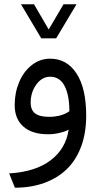

<svg xmlns="http://www.w3.org/2000/svg" viewBox="-20 -622 469 893"><path d="M171.9 -443.8 77.6 -602.1H138.2L206.5 -484.9L275.4 -602.1H335.9L241.2 -443.8ZM213.4 -265.1Q175.3 -265.1 148.9 -228.8Q122.6 -192.4 122.6 -144.5Q122.6 -110.8 143.1 -94.7Q163.6 -78.6 208 -78.6Q221.2 -78.6 233.6 -80.1Q246.1 -81.5 255.1 -83.7Q264.2 -85.9 272.2 -88.9Q280.3 -91.8 285.9 -94.7Q291.5 -97.7 295.4 -99.9Q299.3 -102.1 300.8 -103.5L302.7 -105Q302.7 -178.7 280.5 -221.9Q258.3 -265.1 213.4 -265.1ZM212.9 -349.1Q291 -349.1 335.9 -280.3Q380.9 -211.4 380.9 -84Q380.9 -3.4 357.2 60.1Q333.5 123.5 290 165.3Q246.6 207 185.3 229Q124 251 49.3 251L22.5 184.6Q145 177.2 215.8 123.3Q286.6 69.3 299.3 -19.5Q295.4 -17.1 288.1 -13.4Q280.8 -9.8 255.9 -3.7Q231 2.4 203.1 2.4Q128.9 2.4 88.6 -33.4Q48.3 -69.3 48.3 -133.3Q48.3 -190.9 69.1 -240.2Q89.8 -289.6 127.9 -319.3Q166 -349.1 212.9 -349.1Z"/></svg>

Font: Samim FD-WOL
Style: FD-WOL
Weight: 400
Foundry: DejaVu fonts team - Redesigned by Saber Rastikerdar
Version: Version 4.0.0